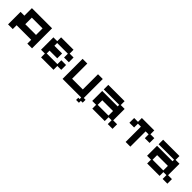

<svg xmlns="http://www.w3.org/2000/svg" viewBox="338 -1764 3171 3171"><g transform="rotate(45 1923.5 -178.5)"><path d="M60 12V-280H149V-456H620V12H510V-78H170V12ZM259 -191H510V-344H259Z M831 12V-77H741V-366H831V-456H1121V-366H1212V-255H1101V-344H851V-279H1031V-166H851V-100H1101V-191H1212V-78H1121V12Z M1737 100V48L1768 49V12H1333V-456H1443V-101H1693V-456H1804V-12H1846V55H1803V100Z M2028 12V-77H1937V-310H2298V-346H1937V-452H2318V-362H2409V-95H2500V12H2389V-77H2318V12ZM2047 -95H2298V-202H2047Z M2806 12V-345H2736V-256H2626V-367H2716V-457H3006V-367H3097V-256H2986V-345H2916V12Z M3309 12V-77H3218V-310H3579V-346H3218V-452H3599V-362H3690V-95H3781V12H3670V-77H3599V12ZM3328 -95H3579V-202H3328Z"/></g></svg>

Font: Pixelify Sans Medium
Style: Regular
Weight: 500
Designer: Stefie Justprince
Foundry: Typecalism Foundryline
Version: Version 1.000;February 13, 2025;FontCreator 15.0.0.3015 64-b